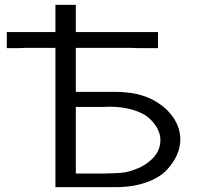

<svg xmlns="http://www.w3.org/2000/svg" viewBox="-20 -770 818 790"><path d="M8 -572V-638H208V-750H292V-638H630V-572H546L520 -573H292V-392H454Q550 -392 613 -357Q664 -329 693 -286.5Q722 -244 722 -195Q722 -165 708.5 -133.5Q695 -102 666.5 -71Q638 -40 583 -20Q528 0 456 0H208V-573H82L59 -572ZM292 -56H408Q470 -57 494.5 -61Q519 -65 558 -82Q640 -125 640 -194Q640 -216 629 -238.5Q618 -261 595 -282.5Q572 -304 528.5 -317.5Q485 -331 428 -331Q424 -331 416.5 -330.5Q409 -330 405 -330H292Z"/></svg>

Font: CMU Sans Serif
Style: Medium
Weight: 500
Version: Version 0.7.0